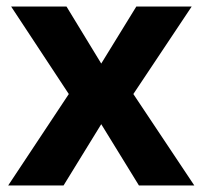

<svg xmlns="http://www.w3.org/2000/svg" viewBox="-20 -566 618 586"><path d="M190 -279 14 -546H183L289 -372L396 -546H565L387 -279L573 0H404L289 -187L174 0H5Z"/></svg>

Font: Noto Sans New Tai Lue
Style: Regular
Weight: 400
Designer: Monotype Design Team
Foundry: Monotype Imaging Inc.
Version: Version 2.003